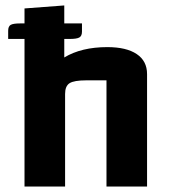

<svg xmlns="http://www.w3.org/2000/svg" viewBox="-20 -685 625 705"><path d="M520 -413V0H371V-390H297Q252 -390 235.5 -379.5Q219 -369 219 -340V0H70V-542H10V-572Q10 -588 19 -593.5Q28 -599 54 -599H70V-654L216 -665V-599H281V-569Q281 -553 271.5 -547.5Q262 -542 236 -542H216V-474Q279 -512 374 -512Q444 -512 482 -486.5Q520 -461 520 -413Z"/></svg>

Font: Changa SemiBold
Style: Regular
Weight: 600
Designer: Eduardo Rodriguez Tunni
Foundry: Eduardo Rodriguez Tunni
Version: Version 2.002; ttfautohint (v1.5) -l 8 -r 50 -G 150 -x 14 -H